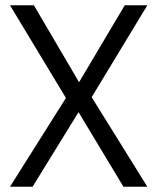

<svg xmlns="http://www.w3.org/2000/svg" viewBox="-20 -711 599 731"><path d="M18 0 231 -338 18 -691H109L281 -398L455 -691H541L329 -341L541 0H450L279 -284L104 0Z"/></svg>

Font: Cairo-CLs
Style: CLs-Regular
Weight: 400
Version: Version 3.130;gftools[0.9.24]